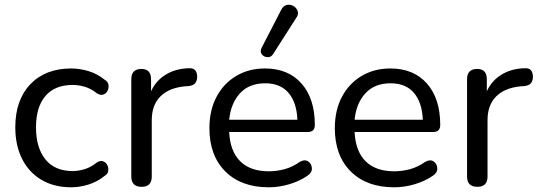

<svg xmlns="http://www.w3.org/2000/svg" viewBox="-20 -787 2292 816"><path d="M283 9Q210 9 156.5 -22.5Q103 -54 74 -111.5Q45 -169 45 -246Q45 -362 109 -429Q173 -496 283 -496Q318 -496 355.5 -485Q393 -474 425 -448Q439 -440 441 -426.5Q443 -413 437 -401Q431 -389 418.5 -385Q406 -381 391 -391Q366 -411 339.5 -418.5Q313 -426 289 -426Q213 -426 173 -379Q133 -332 133 -246Q133 -159 173 -109.5Q213 -60 289 -60Q313 -60 339.5 -68Q366 -76 391 -96Q406 -106 418 -101.5Q430 -97 436 -85.5Q442 -74 440 -60.5Q438 -47 424 -39Q393 -14 355.5 -2.5Q318 9 283 9Z M582 7Q538 7 538 -37V-450Q538 -494 581 -494Q622 -494 622 -450V-399Q643 -445 685.5 -470.5Q728 -496 784 -497Q799 -498 808 -490Q817 -482 818 -462Q818 -444 809.5 -433.5Q801 -423 780 -421L764 -420Q697 -413 661 -376.5Q625 -340 625 -276V-37Q625 7 582 7Z M1140 -556Q1131 -543 1116 -544Q1101 -545 1092.5 -556.5Q1084 -568 1092 -584L1175 -745Q1184 -763 1199 -766Q1214 -769 1227 -761.5Q1240 -754 1245 -740Q1250 -726 1239 -711ZM1122 9Q1005 9 937.5 -58.5Q870 -126 870 -242Q870 -318 900 -375Q930 -432 983.5 -464Q1037 -496 1106 -496Q1205 -496 1261.5 -432Q1318 -368 1318 -256Q1318 -226 1288 -226H954Q958 -144 1001 -101.5Q1044 -59 1122 -59Q1156 -59 1189.5 -68Q1223 -77 1254 -99Q1276 -111 1290.5 -100.5Q1305 -90 1305.5 -71Q1306 -52 1285 -39Q1253 -17 1209.5 -4Q1166 9 1122 9ZM954 -278H1244Q1241 -351 1206.5 -392Q1172 -433 1107 -433Q1039 -433 1000 -390.5Q961 -348 954 -278Z M1655 9Q1538 9 1470.5 -58.5Q1403 -126 1403 -242Q1403 -318 1433 -375Q1463 -432 1516.5 -464Q1570 -496 1639 -496Q1738 -496 1794.5 -432Q1851 -368 1851 -256Q1851 -226 1821 -226H1487Q1491 -144 1534 -101.5Q1577 -59 1655 -59Q1689 -59 1722.5 -68Q1756 -77 1787 -99Q1809 -111 1823.5 -100.5Q1838 -90 1838.5 -71Q1839 -52 1818 -39Q1786 -17 1742.5 -4Q1699 9 1655 9ZM1487 -278H1777Q1774 -351 1739.5 -392Q1705 -433 1640 -433Q1572 -433 1533 -390.5Q1494 -348 1487 -278Z M2009 7Q1965 7 1965 -37V-450Q1965 -494 2008 -494Q2049 -494 2049 -450V-399Q2070 -445 2112.5 -470.5Q2155 -496 2211 -497Q2226 -498 2235 -490Q2244 -482 2245 -462Q2245 -444 2236.5 -433.5Q2228 -423 2207 -421L2191 -420Q2124 -413 2088 -376.5Q2052 -340 2052 -276V-37Q2052 7 2009 7Z"/></svg>

Font: Chiron GoRound TC N
Style: Regular
Weight: 350
Designer: Ryoko NISHIZUKA 西塚涼子 (kana, bopomofo & ideographs); Paul D. Hunt (Latin, Greek & Cyrillic); Sandoll Communications 산돌커뮤니
Foundry: Adobe
Version: Version 1.000;hotconv 1.1.1;makeotfexe 2.6.0